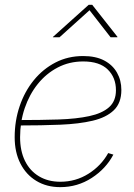

<svg xmlns="http://www.w3.org/2000/svg" viewBox="-20 -770 557 798"><path d="M230.5 7.8Q173.8 7.8 131.1 -18.1Q88.4 -43.9 64.7 -90.6Q41 -137.2 41 -199.7Q41 -268.1 61.8 -329.1Q82.5 -390.1 120.6 -436.8Q158.7 -483.4 210.7 -510.3Q262.7 -537.1 325.7 -537.1Q377.9 -537.1 413.1 -518.6Q448.2 -500 466.3 -468Q484.4 -436 484.4 -396Q484.4 -341.8 453.1 -311.8Q421.9 -281.7 365.2 -268.3Q308.6 -254.9 230.5 -251.7Q152.3 -248.5 58.1 -248.5V-271Q149.4 -271 223.6 -273.4Q297.9 -275.9 351.1 -287.4Q404.3 -298.8 433.1 -324.2Q461.9 -349.6 461.9 -395Q461.9 -447.8 427.7 -481.2Q393.6 -514.6 325.7 -514.6Q268.1 -514.6 220 -489.5Q171.9 -464.4 137 -420.9Q102.1 -377.4 82.8 -320.6Q63.5 -263.7 63.5 -199.7Q63.5 -143.1 83.7 -101.6Q104 -60.1 141.8 -37.4Q179.7 -14.6 230.5 -14.6Q294.9 -14.6 347.7 -47.9Q400.4 -81.1 429.7 -133.8L451.2 -127.4Q420.4 -68.8 361.3 -30.5Q302.2 7.8 230.5 7.8ZM227.5 -615.2H199.7L200.2 -616.7L348.6 -750H363.3L468.3 -616.7L467.8 -615.2H439.5L352.1 -727.5Z"/></svg>

Font: Inter 24pt Thin
Style: Italic
Weight: 250
Italic angle: -9.3988°
Version: Version 4.001;git-66647c0bb